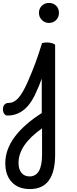

<svg xmlns="http://www.w3.org/2000/svg" viewBox="-59 -772 523 1306"><path d="M-9 14Q-22 14 -30.5 1.5Q-39 -11 -39 -29Q-39 -49 -28.5 -60.5Q-18 -72 0 -72Q36 -72 66 -105.5Q96 -139 130 -216Q161 -287 183 -347Q205 -407 227 -479Q251 -485 276 -482Q301 -479 316 -468V280Q316 514 145 514Q66 514 21.5 467Q-23 420 -23 338Q-23 156 225 -3V-237Q206 -184 177 -123Q110 14 -9 14ZM67 336Q67 379 87 403.5Q107 428 142 428Q227 428 227 280V101Q67 214 67 336ZM274 -616Q246 -616 226 -636Q206 -656 206 -684Q206 -714 225.5 -733Q245 -752 274 -752Q304 -752 323 -733Q342 -714 342 -684Q342 -655 322.5 -635.5Q303 -616 274 -616Z"/></svg>

Font: Borel
Style: Regular
Weight: 400
Designer: Rosalie Wagner
Foundry: ANRT
Version: Version 1.007; ttfautohint (v1.8.4.7-5d5b)